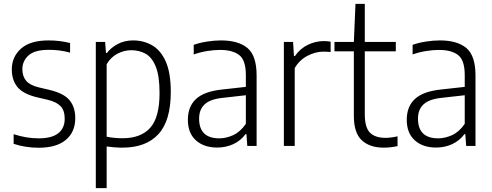

<svg xmlns="http://www.w3.org/2000/svg" viewBox="-20 -760 2564 1000"><path d="M182 9.5Q112.5 9.5 51 -11V-61Q87.5 -49.5 118.8 -44.5Q150 -39.5 182 -39.5Q250 -39.5 283.5 -66Q317 -92.5 317 -141.5Q317 -184.5 295.8 -206.8Q274.5 -229 229.5 -240L169.5 -254Q99.5 -271.5 70.5 -307.2Q41.5 -343 41.5 -398.5Q41.5 -464 89.5 -506.8Q137.5 -549.5 233 -549.5Q264 -549.5 291.5 -546Q319 -542.5 345 -536V-486Q315 -494 289 -497.2Q263 -500.5 234 -500.5Q160.5 -500.5 128.5 -471.2Q96.5 -442 96.5 -400Q96.5 -362.5 116.2 -339.2Q136 -316 181.5 -305L241 -291Q314 -273 343 -237Q372 -201 372 -144.5Q372 -72.5 323 -31.5Q274 9.5 182 9.5Z M479 220V-541.5H527.5L532 -484H536.5Q557.5 -511.5 592.8 -530.5Q628 -549.5 673.5 -549.5Q727 -549.5 771.5 -524.5Q816 -499.5 842.8 -440.8Q869.5 -382 869.5 -280.5Q869.5 -131.5 805 -61.2Q740.5 9 617 9Q597 9 575.5 7.2Q554 5.5 535.5 3V220ZM619 -40Q713 -40 762 -94Q811 -148 811 -275Q811 -364 791.5 -412.5Q772 -461 738.8 -479.8Q705.5 -498.5 663.5 -498.5Q627.5 -498.5 592.5 -480.8Q557.5 -463 535.5 -425.5V-48Q573 -40 619 -40Z M1111 8.5Q1042 8.5 1000.2 -29.2Q958.5 -67 958.5 -136Q958.5 -206 1001.8 -245.2Q1045 -284.5 1138.5 -294L1260.5 -307.5V-369Q1260.5 -446.5 1226 -473.2Q1191.5 -500 1125.5 -500Q1096.5 -500 1060.8 -494.5Q1025 -489 989 -476.5V-526.5Q1019.5 -537.5 1058.2 -543.5Q1097 -549.5 1131 -549.5Q1221.5 -549.5 1269 -509.8Q1316.5 -470 1316.5 -367V0H1268L1263.5 -61.5H1259Q1233.5 -27 1195 -9.2Q1156.5 8.5 1111 8.5ZM1017 -142Q1017 -39.5 1122.5 -39.5Q1158 -39.5 1194.8 -56.2Q1231.5 -73 1260.5 -115V-264L1141 -250.5Q1076 -244 1046.5 -217Q1017 -190 1017 -142Z M1458.5 0V-541.5H1506.5L1511 -468H1516Q1543 -507 1583.2 -526.5Q1623.5 -546 1666.5 -546Q1686 -546 1702 -543V-489Q1692.5 -490 1683.8 -490.5Q1675 -491 1664 -491Q1623.5 -491 1581.8 -469.5Q1540 -448 1515 -405.5V0Z M1978.5 9Q1905.5 9 1864.2 -29.5Q1823 -68 1823 -156V-492.5H1722V-541.5H1823L1831.5 -740H1880V-541.5H2041.5V-492.5H1880V-164.5Q1880 -96 1907 -69Q1934 -42 1988 -42Q2015 -42 2050.5 -50V1Q2014 9 1978.5 9Z M2251 8.5Q2182 8.5 2140.2 -29.2Q2098.5 -67 2098.5 -136Q2098.5 -206 2141.8 -245.2Q2185 -284.5 2278.5 -294L2400.5 -307.5V-369Q2400.5 -446.5 2366 -473.2Q2331.5 -500 2265.5 -500Q2236.5 -500 2200.8 -494.5Q2165 -489 2129 -476.5V-526.5Q2159.5 -537.5 2198.2 -543.5Q2237 -549.5 2271 -549.5Q2361.5 -549.5 2409 -509.8Q2456.5 -470 2456.5 -367V0H2408L2403.5 -61.5H2399Q2373.5 -27 2335 -9.2Q2296.5 8.5 2251 8.5ZM2157 -142Q2157 -39.5 2262.5 -39.5Q2298 -39.5 2334.8 -56.2Q2371.5 -73 2400.5 -115V-264L2281 -250.5Q2216 -244 2186.5 -217Q2157 -190 2157 -142Z"/></svg>

Font: Encode Sans Semi Condensed Light
Style: Regular
Weight: 300
Width: 4
Designer: Multiple Designers
Foundry: Impallari Type
Version: Version 3.000; ttfautohint (v1.8.3) -l 8 -r 50 -G 200 -x 14 